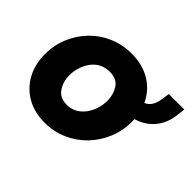

<svg xmlns="http://www.w3.org/2000/svg" viewBox="-112 -694 895 895"><g transform="rotate(45 335.5 -246.5)"><path d="M254 11Q187 11 136.5 -17.5Q86 -46 57.5 -97.5Q29 -149 29 -216Q29 -275 50.5 -327Q72 -379 110.5 -419Q149 -459 201 -481.5Q253 -504 314 -504Q382 -504 432.5 -475.5Q483 -447 511 -396.5Q539 -346 539 -279Q539 -220 517 -167.5Q495 -115 456.5 -75Q418 -35 366 -12Q314 11 254 11ZM268 -121Q297 -121 319.5 -134Q342 -147 357.5 -168.5Q373 -190 381 -216Q389 -242 389 -268Q389 -309 368.5 -340.5Q348 -372 301 -372Q271 -372 248 -359.5Q225 -347 210 -325.5Q195 -304 187 -278.5Q179 -253 179 -227Q179 -186 200.5 -153.5Q222 -121 268 -121ZM460 -287 472 -375Q515 -375 536.5 -394.5Q558 -414 564 -457L569 -493H671L666 -450Q657 -375 604 -331Q551 -287 460 -287Z"/></g></svg>

Font: Hanken Grotesk Black
Style: Italic
Weight: 900
Italic angle: -8°
Designer: Alfredo Marco Pradil
Foundry: Hanken Design Co.
Version: Version 3.013